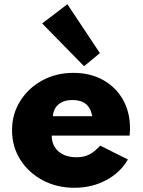

<svg xmlns="http://www.w3.org/2000/svg" viewBox="-20 -873 678 909"><path d="M332.5 16Q415 16 482.2 -19.8Q549.5 -55.5 585.5 -118L454.5 -183.5Q427 -153.5 401.8 -141Q376.5 -128.5 343 -128.5Q288.5 -128.5 256.8 -156.2Q225 -184 225 -231H593.5Q595 -247.5 595.2 -253Q595.5 -258.5 595.5 -265Q595.5 -343 561.5 -402.2Q527.5 -461.5 467.2 -494.8Q407 -528 327 -528Q245.5 -528 179.8 -492Q114 -456 75.5 -394.5Q37 -333 37 -256.5Q37 -179 76 -117.2Q115 -55.5 181.8 -19.8Q248.5 16 332.5 16ZM230.5 -323Q233 -359 257.5 -379.2Q282 -399.5 323 -399.5Q404 -399.5 416.5 -323ZM378 -559.5 453 -621.5 299 -853 179.5 -762Z"/></svg>

Font: Spartan ExtraBold
Style: Regular
Weight: 800
Designer: Matt Bailey, Mirko Velimirovic
Foundry: Matt Bailey
Version: Version 1.003; ttfautohint (v1.8.3)